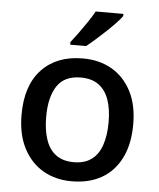

<svg xmlns="http://www.w3.org/2000/svg" viewBox="-54 -813 720 870"><g transform="rotate(5 305.5 -378.0)"><path d="M560 -271Q560 -181 528.5 -118Q497 -55 440 -22.5Q383 10 304 10Q231 10 174.5 -22.5Q118 -55 85 -118Q52 -181 52 -271Q52 -405 120.5 -477Q189 -549 307 -549Q382 -549 438.5 -516.5Q495 -484 527.5 -422Q560 -360 560 -271ZM164 -271Q164 -211 179 -167Q194 -123 225.5 -100Q257 -77 306 -77Q355 -77 386.5 -100Q418 -123 433 -167Q448 -211 448 -271Q448 -331 433 -373.5Q418 -416 386.5 -439Q355 -462 305 -462Q231 -462 197.5 -411.5Q164 -361 164 -271ZM472 -756Q462 -742 443 -722Q424 -702 401 -680.5Q378 -659 356 -639.5Q334 -620 316 -606H244V-618Q259 -637 278 -663Q297 -689 315.5 -716.5Q334 -744 346 -766H472Z"/></g></svg>

Font: Noto Sans Syriac Eastern Medium
Style: Regular
Weight: 500
Designer: Patrick Giasson and the Monotype Design Team
Foundry: Monotype Imaging Inc.
Version: Version 3.001